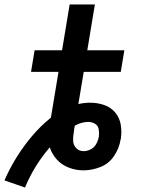

<svg xmlns="http://www.w3.org/2000/svg" viewBox="-70 -755 666 860"><path d="M42 85Q83 -14 153 -95Q163 -64 185 -40Q207 -16 238.5 -4Q270 8 304 8Q342 8 380 -7Q418 -22 441 -56.5Q464 -91 470 -129L471 -132Q476 -164 471 -195.5Q466 -227 446.5 -250.5Q427 -274 397 -284.5Q367 -295 335 -295Q308 -295 281 -289L305 -433H471L487 -530H321L355 -735H242L208 -530H85L69 -433H192L158 -228Q112 -191 73.5 -145.5Q35 -100 4 -50Q-27 0 -50 53ZM304 -78Q284 -78 271 -92Q258 -106 257.5 -125.5Q257 -145 261 -165Q261 -170 262 -175Q263 -180 264 -186L265 -192Q279 -200 294.5 -204.5Q310 -209 325 -209Q341 -209 355 -201Q369 -193 372 -176.5Q375 -160 373 -144Q370 -127 361.5 -111Q353 -95 337 -86.5Q321 -78 304 -78Z"/></svg>

Font: Iosevka Sparkle SmBdObl
Style: Regular
Weight: 600
Italic angle: -9°
Designer: Belleve Invis
Foundry: Belleve Invis
Version: Version 4.5.0; ttfautohint (v1.8.3)